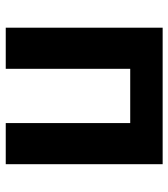

<svg xmlns="http://www.w3.org/2000/svg" viewBox="22 -622 600 685"><g transform="rotate(90 322.5 -280.0)"><path d="M79.3 0V-559.8H566.3V0H419.6V-444.1H226V0Z"/></g></svg>

Font: Noto Sans TC
Style: Regular
Weight: 100
Designer: Ryoko NISHIZUKA 西塚涼子 (kana, bopomofo & ideographs); Paul D. Hunt (Latin, Greek & Cyrillic); Sandoll Communications 산돌커뮤니
Foundry: Adobe
Version: Version 2.004;hotconv 1.0.118;makeotfexe 2.5.65603